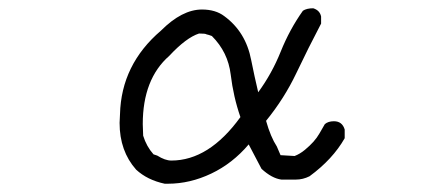

<svg xmlns="http://www.w3.org/2000/svg" viewBox="-20 -452 1040 464"><path d="M394 -64Q485 -64 561 -169Q544 -218 537.5 -272Q531 -326 492 -365Q484 -368 479 -369Q477 -371 461 -371Q430 -361 389 -317Q325 -261 325 -152L326 -124Q334 -98 351 -79L360 -76Q379 -64 394 -64ZM386 -8H378Q336 -17 309 -42Q269 -87 269 -155L270 -176Q273 -296 369 -378Q420 -429 468 -429Q501 -429 522 -413Q574 -375 587 -307Q595 -267 604 -229Q637 -274 658.5 -327.5Q680 -381 712 -426Q721 -432 737 -432Q753 -427 756 -412V-395Q725 -336 696 -275Q667 -214 623 -160Q634 -121 649 -98L658 -77L692 -75Q705 -80 717 -90Q729 -100 737.5 -109.5Q746 -119 752 -129.5Q758 -140 765 -152Q773 -159 787 -159Q807 -159 813 -139V-118Q784 -67 728 -26Q712 -18 695 -18H660Q637 -21 612 -44L581 -103Q542 -57 490.5 -32.5Q439 -8 386 -8Z"/></svg>

Font: Yozai
Style: Regular
Weight: 400
Designer: LXGW / Y.OzVox
Foundry: LXGW / Y.OzVox
Version: Version 0.861;October 22, 2024